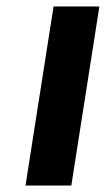

<svg xmlns="http://www.w3.org/2000/svg" viewBox="-20 -585 328 595"><path d="M59 -10H201L288 -565H146Z"/></svg>

Font: Rabbid Highway Sign IV
Style: Obl
Weight: 400
Foundry: Cannot Into Space Fonts
Version: Version 0.277